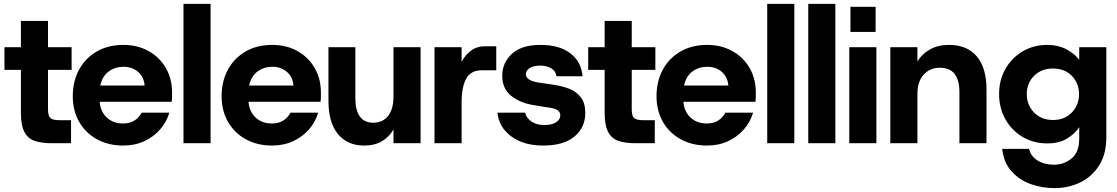

<svg xmlns="http://www.w3.org/2000/svg" viewBox="-20 -740 5773 992"><path d="M247 0Q195 0 159.5 -12Q124 -24 106 -58.5Q88 -93 88 -158V-379H3V-496H88V-632H228V-496H350V-379H228V-175Q228 -141 240.5 -130Q253 -119 288 -119H347V0Z M617 12Q540 12 481 -20.5Q422 -53 389 -110.5Q356 -168 356 -243Q356 -320 388.5 -380Q421 -440 480 -474Q539 -508 617 -508Q691 -508 748 -476Q805 -444 837 -388.5Q869 -333 869 -262Q869 -252 869 -239.5Q869 -227 867 -214H495Q499 -163 532 -132.5Q565 -102 616 -102Q651 -102 675 -117.5Q699 -133 712 -158H855Q841 -110 807.5 -71.5Q774 -33 725.5 -10.5Q677 12 617 12ZM618 -395Q575 -395 542 -371Q509 -347 498 -298H727Q724 -342 693.5 -368.5Q663 -395 618 -395Z M928 0V-720H1068V0Z M1386 12Q1309 12 1250 -20.5Q1191 -53 1158 -110.5Q1125 -168 1125 -243Q1125 -320 1157.5 -380Q1190 -440 1249 -474Q1308 -508 1386 -508Q1460 -508 1517 -476Q1574 -444 1606 -388.5Q1638 -333 1638 -262Q1638 -252 1638 -239.5Q1638 -227 1636 -214H1264Q1268 -163 1301 -132.5Q1334 -102 1385 -102Q1420 -102 1444 -117.5Q1468 -133 1481 -158H1624Q1610 -110 1576.5 -71.5Q1543 -33 1494.5 -10.5Q1446 12 1386 12ZM1387 -395Q1344 -395 1311 -371Q1278 -347 1267 -298H1496Q1493 -342 1462.5 -368.5Q1432 -395 1387 -395Z M1861 12Q1775 12 1726 -47.5Q1677 -107 1677 -219V-496H1816V-232Q1816 -171 1839 -138.5Q1862 -106 1908 -106Q1958 -106 1985.5 -141.5Q2013 -177 2013 -240V-496H2153V0H2013V-71Q1991 -33 1953.5 -10.5Q1916 12 1861 12Z M2225 0V-496H2365V-421Q2385 -458 2415 -479.5Q2445 -501 2483 -501H2544V-377H2469Q2413 -377 2389 -334Q2365 -291 2365 -210V0Z M2786 12Q2686 12 2622 -35Q2558 -82 2550 -158H2693Q2700 -129 2727 -111.5Q2754 -94 2791 -94Q2832 -94 2853.5 -108.5Q2875 -123 2875 -144Q2875 -161 2859 -171.5Q2843 -182 2804 -186Q2790 -188 2765.5 -192Q2741 -196 2726 -199Q2662 -211 2618.5 -247Q2575 -283 2575 -349Q2575 -416 2625 -462Q2675 -508 2772 -508Q2870 -508 2926.5 -465Q2983 -422 2990 -346H2855Q2852 -373 2828 -387Q2804 -401 2773 -401Q2735 -401 2716 -388Q2697 -375 2697 -356Q2697 -325 2759 -314Q2768 -313 2784.5 -310.5Q2801 -308 2818.5 -305.5Q2836 -303 2846 -301Q2887 -295 2923 -280.5Q2959 -266 2981.5 -236.5Q3004 -207 3004 -156Q3004 -81 2948 -34.5Q2892 12 2786 12Z M3263 0Q3211 0 3175.5 -12Q3140 -24 3122 -58.5Q3104 -93 3104 -158V-379H3019V-496H3104V-632H3244V-496H3366V-379H3244V-175Q3244 -141 3256.5 -130Q3269 -119 3304 -119H3363V0Z M3633 12Q3556 12 3497 -20.5Q3438 -53 3405 -110.5Q3372 -168 3372 -243Q3372 -320 3404.5 -380Q3437 -440 3496 -474Q3555 -508 3633 -508Q3707 -508 3764 -476Q3821 -444 3853 -388.5Q3885 -333 3885 -262Q3885 -252 3885 -239.5Q3885 -227 3883 -214H3511Q3515 -163 3548 -132.5Q3581 -102 3632 -102Q3667 -102 3691 -117.5Q3715 -133 3728 -158H3871Q3857 -110 3823.5 -71.5Q3790 -33 3741.5 -10.5Q3693 12 3633 12ZM3634 -395Q3591 -395 3558 -371Q3525 -347 3514 -298H3743Q3740 -342 3709.5 -368.5Q3679 -395 3634 -395Z M3944 0V-720H4084V0Z M4156 0V-720H4296V0Z M4374 -575V-705H4504V-575ZM4368 0V-496H4508V0Z M4580 0V-496H4720V-423Q4744 -462 4785.5 -485Q4827 -508 4883 -508Q4977 -508 5027 -448.5Q5077 -389 5077 -277V0H4937V-264Q4937 -325 4912.5 -357.5Q4888 -390 4835 -390Q4785 -390 4752.5 -354.5Q4720 -319 4720 -256V0Z M5428 232Q5365 232 5306.5 211.5Q5248 191 5207 146Q5166 101 5158 29H5297Q5305 67 5340.5 89Q5376 111 5425 111Q5478 111 5517 78.5Q5556 46 5556 -23V-83Q5534 -49 5493 -24Q5452 1 5391 1Q5320 1 5263.5 -32.5Q5207 -66 5174.5 -124Q5142 -182 5142 -254Q5142 -326 5174.5 -383.5Q5207 -441 5263.5 -474.5Q5320 -508 5391 -508Q5446 -508 5488.5 -486Q5531 -464 5556 -431V-496H5696V-31Q5696 56 5659 114.5Q5622 173 5561 202.5Q5500 232 5428 232ZM5420 -120Q5481 -120 5518 -159Q5555 -198 5555 -253Q5555 -310 5518 -348Q5481 -386 5420 -386Q5360 -386 5322.5 -348Q5285 -310 5285 -254Q5285 -198 5322.5 -159Q5360 -120 5420 -120Z"/></svg>

Font: Host Grotesk ExtraBold
Style: Regular
Weight: 800
Designer: Doğukan Karapınar
Foundry: Element Type
Version: Version 1.003; ttfautohint (v1.8.4.7-5d5b)